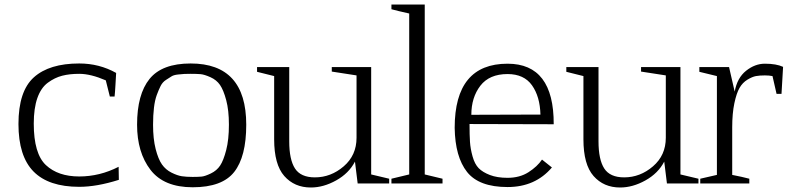

<svg xmlns="http://www.w3.org/2000/svg" viewBox="-20 -815 3510 853"><path d="M332 -31Q423 -31 507 -74L508 -16Q410 15 332 15Q196 15 129 -53Q62 -121 62 -264Q62 -410 130.5 -471.5Q199 -533 332 -533Q421 -533 496 -491Q495 -474 493 -438.5Q491 -403 489 -386H468L450 -458Q383 -487 332 -487Q289 -487 256 -478.5Q223 -470 192.5 -447.5Q162 -425 146 -379.5Q130 -334 130 -266Q130 -132 184 -81.5Q238 -31 332 -31Z M660 -261Q660 -198 671.5 -153Q683 -108 699.5 -84.5Q716 -61 742 -48Q768 -35 788 -32Q808 -29 836 -29Q861 -29 876 -30.5Q891 -32 917 -44.5Q943 -57 958 -79.5Q973 -102 985 -148.5Q997 -195 997 -261Q997 -325 985 -370Q973 -415 957.5 -437.5Q942 -460 915 -472Q888 -484 871.5 -485.5Q855 -487 827 -487Q808 -487 799 -486.5Q790 -486 771 -484Q752 -482 742.5 -476Q733 -470 717.5 -460Q702 -450 693.5 -433Q685 -416 676.5 -393Q668 -370 664 -336.5Q660 -303 660 -261ZM827 -533Q1074 -533 1074 -261Q1074 -119 1020.5 -51Q967 17 836 17Q708 17 648.5 -60.5Q589 -138 589 -261Q589 -396 644.5 -464.5Q700 -533 827 -533Z M1564 -480 1454 -497V-517H1629V-40L1709 -21V0H1569L1557 -97Q1530 -45 1473.5 -13.5Q1417 18 1361 18Q1288 18 1243 -33Q1198 -84 1198 -196V-477L1122 -496V-517H1265V-187Q1265 -106 1290.5 -66.5Q1316 -27 1379 -27Q1450 -27 1507 -76Q1564 -125 1564 -203Z M1867 -40 1946 -21V0H1719V-21L1798 -40V-755Q1744 -767 1719 -774V-795H1867Z M2074 -305 2381 -306Q2379 -386 2343.5 -436Q2308 -486 2235 -486Q2154 -486 2114 -434Q2074 -382 2074 -305ZM2235 -25Q2289 -25 2328 -50Q2367 -75 2388 -106L2432 -71Q2358 16 2235 16Q2108 16 2055 -51Q2002 -118 2000 -247Q2000 -532 2235 -532Q2441 -532 2440 -263L2066 -264Q2066 -215 2068 -184.5Q2070 -154 2079.5 -120Q2089 -86 2106.5 -68Q2124 -50 2156.5 -37.5Q2189 -25 2235 -25Z M2938 -480 2828 -497V-517H3003V-40L3083 -21V0H2943L2931 -97Q2904 -45 2847.5 -13.5Q2791 18 2735 18Q2662 18 2617 -33Q2572 -84 2572 -196V-477L2496 -496V-517H2639V-187Q2639 -106 2664.5 -66.5Q2690 -27 2753 -27Q2824 -27 2881 -76Q2938 -125 2938 -203Z M3165 -477 3087 -496V-517H3219L3244 -408Q3255 -469 3294.5 -500.5Q3334 -532 3378 -532Q3429 -532 3459 -518L3452 -398H3430L3412 -477Q3397 -480 3378 -480Q3355 -480 3338.5 -477Q3322 -474 3300.5 -461Q3279 -448 3265.5 -424.5Q3252 -401 3242.5 -356Q3233 -311 3233 -249V-38Q3279 -29 3309 -21V0H3091V-21L3165 -38Z"/></svg>

Font: Afta serif
Style: Regular
Weight: 400
Designer: parq.ink
Foundry: Oriol Esparraguera Font
Version: Version 1.000